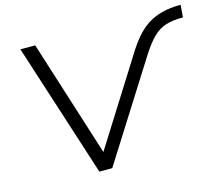

<svg xmlns="http://www.w3.org/2000/svg" viewBox="-101 -845 1128 977"><g transform="rotate(-15 463.0 -356.5)"><path d="M307 0 80 -705H158L353 -90H352L629 -530Q657 -576 686 -610.5Q715 -645 749 -667.5Q783 -690 826.5 -701.5Q870 -713 926 -713L921 -648Q869 -648 832 -637Q795 -626 764 -596Q733 -566 698 -511L375 0Z"/></g></svg>

Font: Nunito Sans 7pt SemiExpanded Light
Style: Italic
Weight: 300
Width: 6
Italic angle: -9°
Designer: Vernon Adams
Foundry: Vernon Adams
Version: Version 3.101;gftools[0.9.27]